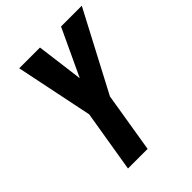

<svg xmlns="http://www.w3.org/2000/svg" viewBox="-210 -845 955 955"><g transform="rotate(-45 267.5 -367.5)"><path d="M125 0 179 -327 95 -735H241L273 -487L389 -735H535L315 -317L263 0Z"/></g></svg>

Font: Iosevka SS18 Heavy
Style: Italic
Weight: 900
Italic angle: -9°
Monospace: yes
Designer: Belleve Invis
Foundry: Belleve Invis
Version: Version 25.1.1; ttfautohint (v1.8.4)